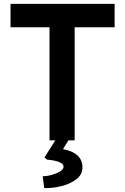

<svg xmlns="http://www.w3.org/2000/svg" viewBox="-20 -720 642 985"><path d="M234 0V-580H34V-700H568V-580H363V0ZM207 245 199 184Q222 184 246.5 177Q271 170 288.5 159Q306 148 306 136Q306 123 291 115Q276 107 256 103.5Q236 100 222 99L208 88L279 -24H346L303 45Q403 64 403 139Q403 175 372.5 199Q342 223 296.5 234.5Q251 246 207 245Z"/></svg>

Font: Readex Pro Medium
Style: Regular
Weight: 500
Designer: Bonnie Shaver-Troup, Thomas Jockin
Foundry: Lexend
Version: Version 1.204; ttfautohint (v1.8.4.7-5d5b)